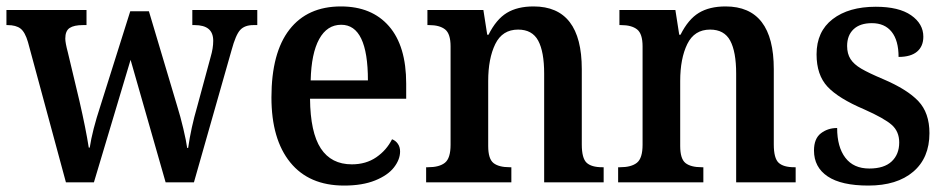

<svg xmlns="http://www.w3.org/2000/svg" viewBox="-21 -567 2944 597"><path d="M66 -436Q57 -467 43 -478Q29 -489 2 -489H-1V-536H248V-489H237Q209 -489 195.5 -480Q182 -471 182 -447Q182 -434 190 -404L226 -253Q246 -166 255 -108H258Q266 -161 291 -237L384 -532H442L530 -237Q540 -205 549 -167Q558 -129 561 -107H564Q573 -170 592 -235L634 -390Q642 -417 642 -440Q642 -465 627.5 -477Q613 -489 584 -489H577V-536H779V-489H767Q740 -489 726 -474Q712 -459 699 -411L582 0H494L385 -381L271 0H184Z M823 -264Q823 -403 879 -475Q935 -547 1039 -547Q1135 -547 1188.5 -485.5Q1242 -424 1242 -307V-260H943Q944 -155 976.5 -105.5Q1009 -56 1073 -56Q1117 -56 1149 -78Q1181 -100 1198 -134Q1209 -130 1216 -120Q1223 -110 1223 -96Q1223 -71 1204 -46.5Q1185 -22 1145.5 -6Q1106 10 1049 10Q940 10 881.5 -62Q823 -134 823 -264ZM1123 -317Q1123 -490 1040 -490Q996 -490 971.5 -445.5Q947 -401 945 -317Z M1304 -47H1310Q1345 -47 1362.5 -61Q1380 -75 1380 -117V-423Q1380 -462 1363 -475.5Q1346 -489 1313 -489H1308V-536H1482L1494 -459H1498Q1522 -507 1555 -527Q1588 -547 1638 -547Q1788 -547 1788 -352V-118Q1788 -75 1803 -61Q1818 -47 1852 -47H1856V0H1671V-338Q1671 -406 1652.5 -440.5Q1634 -475 1590 -475Q1541 -475 1519 -430Q1497 -385 1497 -315V-113Q1497 -73 1513.5 -60Q1530 -47 1564 -47H1569V0H1304Z M1901 -47H1907Q1942 -47 1959.5 -61Q1977 -75 1977 -117V-423Q1977 -462 1960 -475.5Q1943 -489 1910 -489H1905V-536H2079L2091 -459H2095Q2119 -507 2152 -527Q2185 -547 2235 -547Q2385 -547 2385 -352V-118Q2385 -75 2400 -61Q2415 -47 2449 -47H2453V0H2268V-338Q2268 -406 2249.5 -440.5Q2231 -475 2187 -475Q2138 -475 2116 -430Q2094 -385 2094 -315V-113Q2094 -73 2110.5 -60Q2127 -47 2161 -47H2166V0H1901Z M2510 -99Q2510 -136 2531.5 -152.5Q2553 -169 2582 -169Q2582 -110 2607.5 -76.5Q2633 -43 2682 -43Q2728 -43 2751.5 -65Q2775 -87 2775 -124Q2775 -158 2752 -178.5Q2729 -199 2666 -227Q2586 -261 2552 -297.5Q2518 -334 2518 -398Q2518 -469 2568 -507.5Q2618 -546 2702 -546Q2774 -546 2812 -519.5Q2850 -493 2850 -453Q2850 -423 2830.5 -406.5Q2811 -390 2773 -390Q2773 -441 2751.5 -468Q2730 -495 2690 -495Q2653 -495 2633 -476Q2613 -457 2613 -424Q2613 -400 2623.5 -383.5Q2634 -367 2657 -353.5Q2680 -340 2725 -321Q2800 -289 2834.5 -252.5Q2869 -216 2869 -153Q2869 -76 2818.5 -33Q2768 10 2679 10Q2595 10 2552.5 -18.5Q2510 -47 2510 -99Z"/></svg>

Font: Noto Serif NarrowSemiBold
Style: Regular
Weight: 600
Width: 4
Designer: Monotype Design Team
Foundry: Monotype Imaging Inc.
Version: Version 1.001